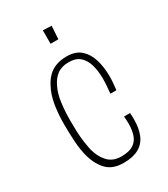

<svg xmlns="http://www.w3.org/2000/svg" viewBox="-173 -762 748 853"><g transform="rotate(-30 201.0 -335.0)"><path d="M206 10Q151 10 121.5 -19.5Q92 -49 78 -96Q67 -134 64 -179.5Q61 -225 61 -272Q61 -323 68.5 -369Q76 -415 95 -450Q107 -474 124.5 -491.5Q142 -509 166 -518Q190 -527 221 -527Q267 -527 293.5 -503Q320 -479 331.5 -440Q343 -401 343 -354Q343 -338 341.5 -320.5Q340 -303 338 -286H307Q309 -305 310.5 -324Q312 -343 312 -360Q312 -400 303 -431.5Q294 -463 273.5 -481.5Q253 -500 216 -500Q180 -500 157 -483Q134 -466 120 -436Q104 -404 98.5 -360.5Q93 -317 93 -271Q93 -243 94 -215.5Q95 -188 98.5 -163Q102 -138 107 -115Q118 -73 143 -46.5Q168 -20 211 -20Q251 -20 272.5 -34Q294 -48 302.5 -73Q311 -98 311 -131Q311 -139 310.5 -148.5Q310 -158 309 -168H340Q341 -159 341 -150Q341 -141 341 -132Q341 -89 327.5 -56.5Q314 -24 284 -7Q254 10 206 10ZM188 -611V-680L232 -678L228 -611Z"/></g></svg>

Font: Truculenta Thin
Style: Regular
Weight: 250
Version: Version 1.002